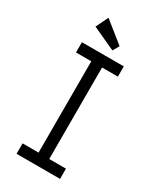

<svg xmlns="http://www.w3.org/2000/svg" viewBox="-199 -857 774 925"><g transform="rotate(30 187.5 -394.5)"><path d="M212 -662 232 -697 117 -789 84 -721ZM61 0H303V-57H210V-566H298V-623H65V-566H150V-58H61Z"/></g></svg>

Font: Inconsolata Condensed
Style: Regular
Weight: 400
Width: 3
Monospace: yes
Designer: Raph Levien, Cyreal, Brenton Simpson
Foundry: Raph Levien, Cyreal, Google
Version: Version 3.100